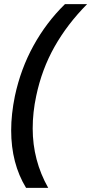

<svg xmlns="http://www.w3.org/2000/svg" viewBox="-20 -734 441 928"><path d="M34 -104Q34 -182 52 -270Q80 -401 142 -513.5Q204 -626 294 -714H401Q305 -617 243.5 -508Q182 -399 155 -270Q138 -191 138 -113Q138 41 213 174H106Q34 56 34 -104Z"/></svg>

Font: Prompt
Style: Italic
Weight: 400
Italic angle: -12°
Designer: Katatrad Team
Foundry: CadsonDemak
Version: Version 1.001